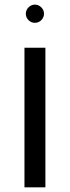

<svg xmlns="http://www.w3.org/2000/svg" viewBox="-20 -804 300 824"><path d="M174.8 -599.1V0H85V-599.1ZM90.8 -745.1Q90.8 -760.7 102.5 -772.5Q114.3 -784.2 129.9 -784.2Q145.5 -784.2 157.2 -772.5Q168.9 -760.7 168.9 -745.1Q168.9 -729.5 157.5 -717.8Q146 -706.1 129.9 -706.1Q113.3 -706.1 102.1 -717.8Q90.8 -729.5 90.8 -745.1Z"/></svg>

Font: Arimo
Style: Regular
Weight: 400
Designer: Steve Matteson
Foundry: Monotype Imaging Inc.
Version: Version 1.33